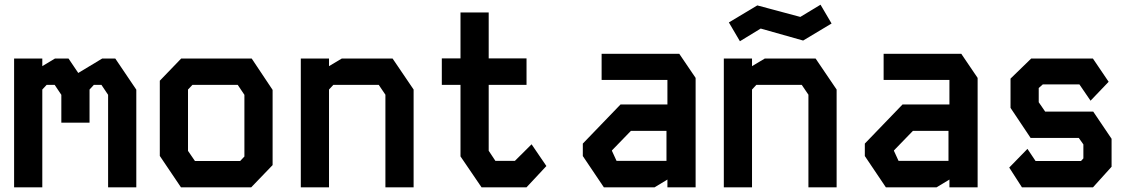

<svg xmlns="http://www.w3.org/2000/svg" viewBox="-20 -797 4840 817"><path d="M40 -548V0H160V-416L178.5 -436H212.5L241 -393.5V-275H361V-416L379.5 -436H411.5L440 -393.5V0H560V-415.5L470.5 -548H415L313 -486.5L271.5 -548H214L160 -515.5V-548Z M751 -548 660 -453.5V-133.5L750 0H1049L1140 -94.5V-414.5L1051 -548ZM780 -155V-416L799 -436H991.5L1020 -393.5V-131L1002 -112H809.5Z M1260 -548V0H1380V-416L1398.5 -436H1591.5L1620 -394V0H1740V-416L1650.5 -548H1434.5L1380 -515.5V-548Z M1939.5 -744V-548.5H1860V-436H1939.5V-131.5L2029 0H2220.5L2305 -90.5L2242 -183L2171 -112.5H2088L2059.5 -155.5V-436H2220.5V-548.5H2059.5V-744Z M2540 -568V-457H2820V-352.5H2620.5L2460 -186V-133L2549.5 0H2765.5L2820 -33V0H2940V-465.5L2870.5 -568ZM2584 -155V-157L2664.5 -240H2816V-112.5H2603.5Z M3060 -548V0H3180V-416L3198.5 -436H3391.5L3420 -394V0H3540V-416L3450.5 -548H3234.5L3180 -515.5V-548ZM3471.5 -777 3385.5 -725 3202.5 -774 3081.5 -701.5 3128.5 -621.5 3217 -675.5 3397.5 -624.5 3518.5 -697Z M3740 -568V-457H4020V-352.5H3820.5L3660 -186V-133L3749.5 0H3965.5L4020 -33V0H4140V-465.5L4070.5 -568ZM3784 -155V-157L3864.5 -240H4016V-112.5H3803.5Z M4368 -548 4280 -462.5V-338L4365.5 -210H4570.5L4590 -182.5V-123L4580 -112H4386.5L4352 -163.5L4274.5 -84L4328.5 0H4631L4710 -87.5V-206.5L4632 -322H4427.5L4400 -362V-422.5L4417.5 -438H4573L4620.5 -368.5L4697.5 -449L4630.5 -548Z"/></svg>

Font: Kode
Style: Regular
Weight: 400
Monospace: yes
Designer: Isa Ozler
Foundry: Kadena LLC
Version: Version 1.000;gftools[0.9.28]